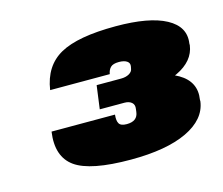

<svg xmlns="http://www.w3.org/2000/svg" viewBox="-64 -871 619 532"><g transform="rotate(-15 246.0 -605.0)"><path d="M252 -421Q136 -421 92.5 -452Q49 -483 59 -553H241Q239 -536 244 -527.5Q249 -519 266 -519Q297 -519 300 -545L301 -553Q303 -565 295.5 -571.5Q288 -578 275 -578H204L213 -645H283Q297 -645 306.5 -650.5Q316 -656 317 -665L318 -670Q320 -680 312 -685.5Q304 -691 289 -691Q272 -691 265 -684Q258 -677 256 -665H85Q95 -732 146 -760.5Q197 -789 306 -789Q402 -789 450 -763Q498 -737 491 -690V-685Q485 -641 434.5 -617Q384 -593 297 -593L303 -636Q395 -636 441 -609Q487 -582 479 -532V-527Q472 -477 413 -449Q354 -421 252 -421Z"/></g></svg>

Font: Pathway Extreme 28pt Black
Style: Italic
Weight: 900
Italic angle: -8°
Designer: Eduardo Rodriguez Tunni
Foundry: Eduardo Rodriguez Tunni
Version: Version 1.001;gftools[0.9.26]